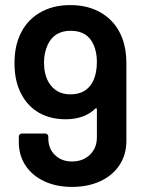

<svg xmlns="http://www.w3.org/2000/svg" viewBox="-20 -727 567 755"><path d="M461 -576Q477 -534 477 -478V-173Q477 -119 450 -78Q423 -37 374.5 -14.5Q326 8 263 8Q202 8 154.5 -14Q107 -36 80.5 -76Q54 -116 54 -168V-190Q54 -195 57.5 -198.5Q61 -202 66 -202H158Q163 -202 166.5 -198.5Q170 -195 170 -190V-183Q170 -143 196 -117.5Q222 -92 263 -92Q306 -92 333.5 -118.5Q361 -145 361 -187V-297Q361 -300 359.5 -300.5Q358 -301 358 -301Q356 -301 355 -300Q312 -258 238 -258Q179 -258 134.5 -283Q90 -308 65 -355Q37 -405 37 -479Q37 -540 57 -586Q81 -643 133 -675Q185 -707 256 -707Q331 -707 384.5 -672.5Q438 -638 461 -576ZM345 -406Q361 -438 361 -484Q361 -522 348 -551Q324 -606 258 -606Q194 -606 168 -552Q153 -519 153 -481Q153 -436 171 -404Q199 -356 257 -356Q319 -356 345 -406Z"/></svg>

Font: LinhAnh SemBd
Style: Regular
Weight: 600
Monospace: yes
Designer: Jeremy Tribby
Foundry: Tribby Type
Version: Version 1.408